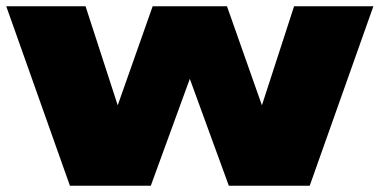

<svg xmlns="http://www.w3.org/2000/svg" viewBox="-24 -595 1216 615"><path d="M854 -147H779L918 -575H1172L968 0H709L544 -452H624L459 0H200L-4 -575H250L389 -147H314L465 -575H703Z"/></svg>

Font: Unbounded Black
Style: Regular
Weight: 900
Designer: Luke Prowse, Jean-Baptiste Morizot, Fátima Lázaro, Florian Runge
Foundry: NaN
Version: Version 1.701;gftools[0.9.28.dev5+ged2979d]